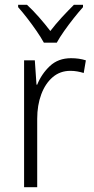

<svg xmlns="http://www.w3.org/2000/svg" viewBox="-20 -785 393 805"><path d="M278 -541Q312 -541 340 -532L331 -479Q318 -483 304 -485.5Q290 -488 275 -488Q232 -488 201 -461.5Q170 -435 153 -389.5Q136 -344 136 -287V0H81V-532H126L133 -430H136Q154 -475 189 -508Q224 -541 278 -541ZM164 -606Q152 -628 133 -655.5Q114 -683 93.5 -709.5Q73 -736 56 -755V-765H93Q117 -743 143 -713.5Q169 -684 191 -655Q214 -685 239 -712Q264 -739 290 -765H328V-755Q310 -735 289 -708.5Q268 -682 249 -655Q230 -628 218 -606Z"/></svg>

Font: Noto Sans Sinhala SemiCondensed Light
Style: Regular
Weight: 300
Width: 4
Designer: Jelle Bosma - Monotype Design Team
Foundry: Monotype Imaging Inc.
Version: Version 2.006; ttfautohint (v1.8.4.7-5d5b)